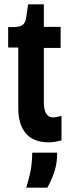

<svg xmlns="http://www.w3.org/2000/svg" viewBox="-20 -653 332 893"><path d="M207 9Q173 9 147 -0.5Q121 -10 102.5 -30Q84 -50 74.5 -80Q65 -110 65 -152V-432H18V-527H40Q71 -527 85 -537Q99 -547 102 -572L111 -633H184V-528H262V-430H184V-177Q184 -143 194.5 -125Q205 -107 228 -107Q235 -107 244.5 -109Q254 -111 266 -114V0Q250 4 236 6.5Q222 9 207 9ZM102 220Q122 154 126 118Q130 82 130 57H246Q246 108 232 148.5Q218 189 200 220Z"/></svg>

Font: Bricolage Grotesque Condensed SemiBold
Style: Regular
Weight: 600
Width: 3
Designer: Mathieu Triay
Foundry: Atelier Triay
Version: Version 1.000;gftools[0.9.30]